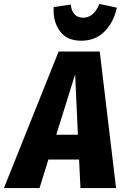

<svg xmlns="http://www.w3.org/2000/svg" viewBox="-74 -956 632 976"><path d="M328 -145H172L127 0H-54L224 -694H433L516 0H335ZM322 -271 308 -578 212 -271ZM199 -920 286 -933Q288 -903 304 -884.5Q320 -866 348 -866Q403 -866 431 -936L520 -917Q505 -845 458.5 -797Q412 -749 339 -749Q265 -749 229.5 -799Q194 -849 199 -920Z"/></svg>

Font: Fira Sans Condensed ExtraBold
Style: Italic
Weight: 800
Width: 3
Italic angle: -8°
Designer: bBox Type GmbH & Carrois Corporate GbR & Edenspiekermann AG
Foundry: bBox Type GmbH & Carrois Corporate GbR & Edenspiekermann AG
Version: Version 4.301